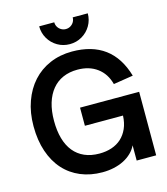

<svg xmlns="http://www.w3.org/2000/svg" viewBox="-135 -1036 1007 1156"><g transform="rotate(-15 369.0 -458.0)"><path d="M370 -781Q328.5 -781 293.8 -801.2Q259 -821.5 238.8 -856.2Q218.5 -891 218.5 -932.5H312.5Q312.5 -916.5 320.2 -903.5Q328 -890.5 341.2 -882.8Q354.5 -875 370 -875Q386 -875 399 -882.8Q412 -890.5 419.8 -903.5Q427.5 -916.5 427.5 -932.5H521.5Q521.5 -891 501.2 -856.2Q481 -821.5 446.2 -801.2Q411.5 -781 370 -781ZM576.5 -95Q564.5 -69.5 543.2 -49Q522 -28.5 494 -14.2Q466 0 432 7.5Q398 15 360.5 15Q286 15 225 -10.5Q164 -36 120.8 -84Q77.5 -132 53.8 -201.8Q30 -271.5 30 -360Q30 -444.5 54.8 -513.5Q79.5 -582.5 124 -631.8Q168.5 -681 231.2 -708Q294 -735 369.5 -735Q493.5 -735 572.5 -676.5Q651.5 -618 686 -500L563 -480.5Q545.5 -547.5 495.8 -584.2Q446 -621 373 -621Q322.5 -621 282.5 -603.5Q242.5 -586 214.8 -552.2Q187 -518.5 172.2 -470Q157.5 -421.5 157.5 -359Q157.5 -297.5 171.2 -249Q185 -200.5 212.2 -167Q239.5 -133.5 279.5 -116Q319.5 -98.5 372 -98.5Q413.5 -98.5 448.5 -110.2Q483.5 -122 509 -145.2Q534.5 -168.5 549.8 -203Q565 -237.5 567 -283H329.5V-396H698V0H576.5Z"/></g></svg>

Font: Vela Sans Bd
Style: Bold
Weight: 700
Designer: Principal design: Mikhail Sharanda - project Manrope.
Design modification: Ravid Balaliev
Foundry: Mikhail Sharanda
Version: Version 1.001